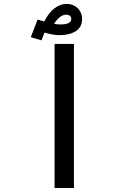

<svg xmlns="http://www.w3.org/2000/svg" viewBox="-20 -946 640 966"><path d="M352 -725V0H254.5V-725ZM135 -759 169 -847.5 202.5 -838Q225 -882 254.2 -904.2Q283.5 -926.5 315 -926.5Q337.5 -926.5 355.5 -916.2Q373.5 -906 383.2 -888.8Q393 -871.5 393 -850.5Q393 -809 361 -789Q329 -769 278.5 -769Q249 -769 204 -782L188.5 -743ZM338.5 -851Q338.5 -860 332.2 -866Q326 -872 312.5 -872Q297 -872 281.5 -860.2Q266 -848.5 252 -826Q269.5 -823 284.5 -823Q338.5 -823 338.5 -851Z"/></svg>

Font: JuliaMono Medium
Style: Italic
Weight: 500
Italic angle: -9°
Monospace: yes
Designer: cormullion
Foundry: corm
Version: Version 0.054; ttfautohint (v1.8.4)